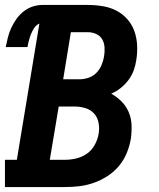

<svg xmlns="http://www.w3.org/2000/svg" viewBox="-21 -755 641 775"><path d="M-1 0V-110H47L138 -660Q125 -654 117 -642Q109 -630 104 -617Q99 -604 95.5 -591Q92 -578 90 -565H2Q6 -585 11 -604.5Q16 -624 24.5 -642.5Q33 -661 45.5 -678.5Q58 -696 74.5 -709Q91 -722 110.5 -728.5Q130 -735 150 -735H334Q364 -735 394 -730Q424 -725 449 -712Q474 -699 493 -677.5Q512 -656 521.5 -629Q531 -602 532.5 -572Q534 -542 529 -512Q526 -491 518.5 -470.5Q511 -450 497.5 -432Q484 -414 466.5 -400Q449 -386 428 -377Q451 -364 469.5 -345.5Q488 -327 498.5 -302.5Q509 -278 510 -250Q511 -222 507 -194Q502 -165 490.5 -137Q479 -109 459 -85Q439 -61 412.5 -44Q386 -27 357.5 -17Q329 -7 300 -3.5Q271 0 242 0ZM234 -435H300Q318 -435 336 -441Q354 -447 367.5 -460.5Q381 -474 388.5 -491.5Q396 -509 399 -527Q402 -545 401 -563Q400 -581 392 -595.5Q384 -610 368 -617.5Q352 -625 334 -625H265ZM180 -110H242Q264 -110 287 -115.5Q310 -121 329.5 -134.5Q349 -148 361 -169.5Q373 -191 377 -214Q381 -236 377 -258.5Q373 -281 359 -296.5Q345 -312 324 -318.5Q303 -325 281 -325H216Z"/></svg>

Font: Iosevka Etoile Extrabold
Style: Italic
Weight: 800
Italic angle: -9°
Designer: Belleve Invis
Foundry: Belleve Invis
Version: Version 22.1.2; ttfautohint (v1.8.4)